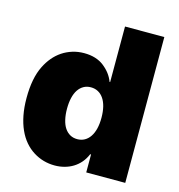

<svg xmlns="http://www.w3.org/2000/svg" viewBox="-108 -822 862 925"><g transform="rotate(15 322.5 -360.0)"><path d="M63.6 -433.2Q77.1 -460.6 95.5 -482.6Q114 -504.6 137.1 -520.1Q160.2 -535.5 187.5 -544Q214.8 -552.6 245.7 -552.6Q306.1 -552.6 344.8 -522.4Q383.9 -491.8 399.1 -450.3H402V-727.3H598V0H403.4V-89.5H399.1Q389.2 -65.7 373.8 -47.6Q358.3 -29.5 338.6 -17.4Q318.9 -5.3 295.6 0.9Q272.4 7.1 247.2 7.1Q188.9 7.1 140.3 -23.4Q115.8 -38.7 95.9 -62Q76 -85.2 62 -116.3Q47.9 -147.4 40.3 -186.4Q32.7 -225.5 32.7 -272.7Q32.7 -371.4 63.6 -433.2ZM319.6 -143.5Q339.8 -143.5 356 -152.5Q372.2 -161.6 383.3 -178.3Q394.5 -195 400.4 -218.9Q406.2 -242.9 406.2 -272.7Q406.2 -303.3 400.4 -327.2Q394.5 -351.2 383.3 -367.7Q372.2 -384.2 356 -393.1Q339.8 -402 319.6 -402Q299.4 -402 283.6 -393.1Q267.8 -384.2 256.7 -367.7Q245.7 -351.2 240.1 -327.2Q234.4 -303.3 234.4 -272.7Q234.4 -242.5 240.1 -218.4Q245.7 -194.2 256.7 -177.7Q267.8 -161.2 283.6 -152.3Q299.4 -143.5 319.6 -143.5Z"/></g></svg>

Font: Inter P Black
Style: Regular
Weight: 900
Designer: Rasmus Andersson
Foundry: rsms
Version: Version 3.018;git-588b23468